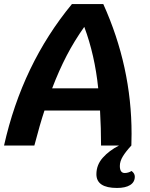

<svg xmlns="http://www.w3.org/2000/svg" viewBox="-62 -720 742 950"><path d="M589 -58Q589 -19 588 0H438Q438 -85 433 -173H158Q136 -107 108 0H-42Q48 -402 294 -700H449Q589 -390 589 -58ZM424 -283Q407 -448 355 -587Q306 -518 268 -445Q230 -372 196 -283ZM415 142Q415 96 446.5 60.5Q478 25 527 0H588Q561 29 546 53.5Q531 78 531 101Q531 136 555 136Q573 136 589 126Q605 138 605 154Q605 181 582 195.5Q559 210 517 210Q415 210 415 142Z"/></svg>

Font: Krub
Style: Bold Italic
Weight: 700
Italic angle: -8°
Designer: Ekaluck Peanpanawate
Foundry: Cadson Demak Co.,Ltd.
Version: Version 1.000; ttfautohint (v1.6)